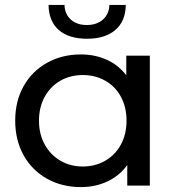

<svg xmlns="http://www.w3.org/2000/svg" viewBox="-20 -757 722 783"><path d="M591 -530H495V-450C473.7 -478 447 -499.2 415 -513.5C383 -527.8 348 -535 310 -535C258.7 -535 212.7 -523.7 172 -501C131.3 -478.3 99.5 -446.7 76.5 -406C53.5 -365.3 42 -318.3 42 -265C42 -211.7 53.5 -164.5 76.5 -123.5C99.5 -82.5 131.3 -50.7 172 -28C212.7 -5.3 258.7 6 310 6C349.3 6 385.3 -1.7 418 -17C450.7 -32.3 477.7 -54.7 499 -84V0H591ZM409 -101.5C381.7 -85.8 351.3 -78 318 -78C284 -78 253.5 -85.8 226.5 -101.5C199.5 -117.2 178.2 -139.2 162.5 -167.5C146.8 -195.8 139 -228.3 139 -265C139 -301.7 146.8 -334.2 162.5 -362.5C178.2 -390.8 199.5 -412.7 226.5 -428C253.5 -443.3 284 -451 318 -451C351.3 -451 381.7 -443.3 409 -428C436.3 -412.7 457.7 -390.8 473 -362.5C488.3 -334.2 496 -301.7 496 -265C496 -228.3 488.3 -195.8 473 -167.5C457.7 -139.2 436.3 -117.2 409 -101.5ZM220 -634.5C247.3 -610.8 285.7 -599 335 -599C383.7 -599 422 -610.8 450 -634.5C478 -658.2 492.3 -692.3 493 -737H426C425.3 -712.3 416.7 -692.5 400 -677.5C383.3 -662.5 361.3 -655 334 -655C306.7 -655 284.8 -662.5 268.5 -677.5C252.2 -692.5 243.7 -712.3 243 -737H178C178.7 -692.3 192.7 -658.2 220 -634.5Z"/></svg>

Font: ICO Headline
Style: Regular
Weight: 500
Designer: Julieta Ulanovsky
Foundry: Julieta Ulanovsky
Version: Version 7.200